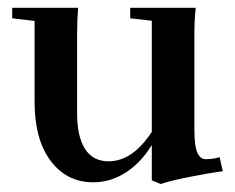

<svg xmlns="http://www.w3.org/2000/svg" viewBox="-20 -455 601 491"><path d="M218.3 11.2Q150.9 11.2 109.6 -43.5Q68.4 -98.1 68.4 -195.3V-401.4L11.2 -408.2V-435.1H179.7Q177.2 -400.9 177.2 -370.1V-165Q177.2 -105.5 197.5 -74Q217.8 -42.5 257.8 -42.5Q318.8 -42.5 368.2 -117.7V-401.9L313 -408.2V-435.1H480.5Q477.1 -403.3 477.1 -370.1V-124.5Q477.1 -80.1 484.9 -64Q492.7 -47.9 505.9 -47.9Q525.4 -47.9 541.5 -53.2L549.8 -17.1Q512.7 -12.2 462.9 -2.2Q413.1 7.8 391.1 15.6L368.2 6.3V-84Q339.8 -38.1 301 -13.4Q262.2 11.2 218.3 11.2Z"/></svg>

Font: Elstob SemiBold
Style: Regular
Weight: 600
Designer: Peter S. Baker
Version: Version 1.015